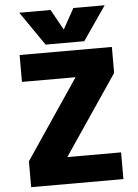

<svg xmlns="http://www.w3.org/2000/svg" viewBox="-63 -1014 764 1063"><g transform="rotate(-5 319.5 -482.0)"><path d="M66.4 -732.4H579.1V-587.9L280.3 -146.5H579.1V2H66.4V-141.6L364.3 -583H66.4ZM322.3 -851.6 385.7 -965.8H559.6L429.7 -777.3H214.8L85 -965.8H258.8Z"/></g></svg>

Font: Gen Shin Gothic Heavy
Style: Bold
Weight: 900
Designer: [Source Han Sans]
Ryoko NISHIZUKA  (kana & ideographs); Paul D. Hunt (Latin, Greek & Cyrillic); Wenlong ZHANG  (bopomofo
Version: Version 1.002.20150607